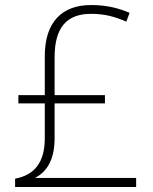

<svg xmlns="http://www.w3.org/2000/svg" viewBox="-20 -743 610 763"><path d="M342 -723C225 -723 158 -654 158 -520V-365H53V-332H158V-193C158 -97 116 -47 40 -33V0H521V-36H119C163 -59 197 -103 197 -194V-332H397V-365H197V-515C197 -634 245 -688 342 -688C398 -688 438 -676 482 -657L495 -692C455 -709 407 -723 342 -723Z"/></svg>

Font: Noto Sans Tamil ExtraLight
Style: Regular
Weight: 200
Designer: Jelle Bosma - Monotype Design Team
Foundry: Monotype Imaging Inc.
Version: Version 2.004